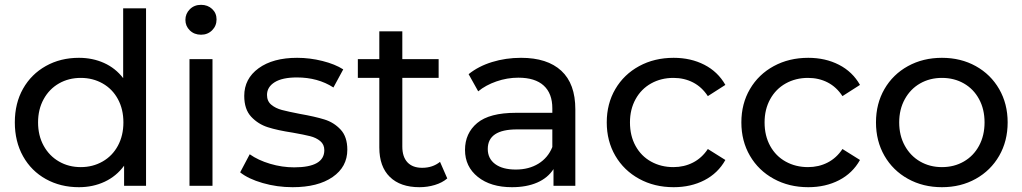

<svg xmlns="http://www.w3.org/2000/svg" viewBox="-20 -777 4276 803"><path d="M42 -265.1Q42 -345.2 76.4 -406Q110.8 -466.8 171.9 -501Q232.9 -535.2 310.1 -535.2Q367.2 -535.2 415 -513.7Q462.9 -492.2 495.1 -450.2V-742.2H590.8V0H499V-84Q466.8 -40 418 -17.1Q369.1 5.9 310.1 5.9Q232.9 5.9 171.9 -28.1Q110.8 -62 76.4 -123.5Q42 -185.1 42 -265.1ZM139.2 -265.1Q139.2 -210 162.6 -167.5Q186 -125 226.6 -101.6Q267.1 -78.1 317.9 -78.1Q368.2 -78.1 409.2 -101.6Q450.2 -125 473.1 -167.5Q496.1 -210 496.1 -265.1Q496.1 -320.3 473.1 -362.5Q450.2 -404.8 409.2 -428Q368.2 -451.2 317.9 -451.2Q267.1 -451.2 226.6 -428Q186 -404.8 162.6 -362.3Q139.2 -319.8 139.2 -265.1Z M755.4 -693.8Q755.4 -719.7 773.9 -738.3Q792.5 -756.8 820.8 -756.8Q848.6 -756.8 867.2 -739.5Q885.7 -722.2 885.7 -695.8Q885.7 -668.9 867.2 -650.4Q848.6 -631.8 820.8 -631.8Q792.5 -631.8 773.9 -649.9Q755.4 -668 755.4 -693.8ZM772.5 0V-529.8H868.7V0Z M984.4 -56.2 1024.4 -131.8Q1059.6 -106.9 1109.6 -92Q1159.7 -77.1 1210.4 -77.1Q1336.4 -77.1 1336.4 -148.9Q1336.4 -172.9 1319.3 -187Q1302.2 -201.2 1276.9 -207.5Q1251.5 -213.9 1204.6 -222.2Q1140.6 -231.9 1100.1 -244.9Q1059.6 -257.8 1030.5 -288.8Q1001.5 -319.8 1001.5 -376Q1001.5 -447.8 1061.5 -491.5Q1121.6 -535.2 1222.7 -535.2Q1275.9 -535.2 1328.6 -522Q1381.3 -508.8 1415.5 -486.8L1374.5 -411.1Q1309.6 -453.1 1221.7 -453.1Q1160.6 -453.1 1128.7 -433.1Q1096.7 -413.1 1096.7 -379.9Q1096.7 -354 1114.5 -339.1Q1132.3 -324.2 1158.9 -317.1Q1185.5 -310.1 1233.4 -300.8Q1297.4 -289.6 1336.9 -277.3Q1376.5 -265.1 1404.5 -235.1Q1432.6 -205.1 1432.6 -150.9Q1432.6 -79.1 1371.1 -36.6Q1309.6 5.9 1203.6 5.9Q1138.7 5.9 1078.6 -11.5Q1018.6 -28.8 984.4 -56.2Z M1476.6 -451.2V-529.8H1566.4V-646H1662.6V-529.8H1814.5V-451.2H1662.6V-164.1Q1662.6 -121.1 1684.1 -98.1Q1705.6 -75.2 1745.6 -75.2Q1789.6 -75.2 1820.3 -100.1L1850.6 -30.8Q1829.6 -12.7 1798.6 -3.4Q1767.6 5.9 1734.4 5.9Q1654.3 5.9 1610.4 -37.1Q1566.4 -80.1 1566.4 -160.2V-451.2Z M1924.8 -149.9Q1924.8 -219.7 1975.8 -262.5Q2026.9 -305.2 2138.2 -305.2H2290V-324.2Q2290 -386.2 2253.9 -419.2Q2217.8 -452.1 2147.9 -452.1Q2101.1 -452.1 2056.2 -436.5Q2011.2 -420.9 1980 -395L1939.9 -466.8Q1981 -500 2038.1 -517.6Q2095.2 -535.2 2159.2 -535.2Q2269 -535.2 2327.6 -481Q2386.2 -426.8 2386.2 -319.8V0H2294.9V-69.8Q2271 -32.7 2226.6 -13.4Q2182.1 5.9 2121.1 5.9Q2032.2 5.9 1978.5 -37.1Q1924.8 -80.1 1924.8 -149.9ZM2020 -153.8Q2020 -113.8 2051 -90.8Q2082 -67.9 2137.2 -67.9Q2191.9 -67.9 2231.9 -92.5Q2272 -117.2 2290 -162.1V-235.8H2142.1Q2020 -235.8 2020 -153.8Z M2517.6 -265.1Q2517.6 -343.3 2553.5 -404.5Q2589.4 -465.8 2653.1 -500.5Q2716.8 -535.2 2797.4 -535.2Q2869.1 -535.2 2925.8 -506.1Q2982.4 -477.1 3013.7 -421.9L2940.4 -375Q2915.5 -413.1 2878.7 -432.1Q2841.8 -451.2 2796.4 -451.2Q2744.6 -451.2 2703.1 -428Q2661.6 -404.8 2638.2 -362.3Q2614.7 -319.8 2614.7 -265.1Q2614.7 -209 2638.2 -166.5Q2661.6 -124 2703.1 -101.1Q2744.6 -78.1 2796.4 -78.1Q2841.3 -78.1 2878.4 -97.2Q2915.5 -116.2 2940.4 -153.8L3013.7 -107.9Q2982.9 -52.7 2926.3 -23.4Q2869.6 5.9 2797.4 5.9Q2716.8 5.9 2653.1 -29.1Q2589.4 -64 2553.5 -125.5Q2517.6 -187 2517.6 -265.1Z M3080.6 -265.1Q3080.6 -343.3 3116.5 -404.5Q3152.3 -465.8 3216.1 -500.5Q3279.8 -535.2 3360.4 -535.2Q3432.1 -535.2 3488.8 -506.1Q3545.4 -477.1 3576.7 -421.9L3503.4 -375Q3478.5 -413.1 3441.7 -432.1Q3404.8 -451.2 3359.4 -451.2Q3307.6 -451.2 3266.1 -428Q3224.6 -404.8 3201.2 -362.3Q3177.7 -319.8 3177.7 -265.1Q3177.7 -209 3201.2 -166.5Q3224.6 -124 3266.1 -101.1Q3307.6 -78.1 3359.4 -78.1Q3404.3 -78.1 3441.4 -97.2Q3478.5 -116.2 3503.4 -153.8L3576.7 -107.9Q3545.9 -52.7 3489.3 -23.4Q3432.6 5.9 3360.4 5.9Q3279.8 5.9 3216.1 -29.1Q3152.3 -64 3116.5 -125.5Q3080.6 -187 3080.6 -265.1Z M3643.6 -265.1Q3643.6 -343.3 3679 -404.5Q3714.4 -465.8 3777.3 -500.5Q3840.3 -535.2 3919.4 -535.2Q3998.5 -535.2 4061 -500.5Q4123.5 -465.8 4158.9 -404.3Q4194.3 -342.8 4194.3 -265.1Q4194.3 -187 4158.9 -125.5Q4123.5 -64 4061 -29.1Q3998.5 5.9 3919.4 5.9Q3840.3 5.9 3777.3 -29.1Q3714.4 -64 3679 -125.5Q3643.6 -187 3643.6 -265.1ZM3740.7 -265.1Q3740.7 -210 3764.2 -167.5Q3787.6 -125 3828.1 -101.6Q3868.7 -78.1 3919.4 -78.1Q3970.7 -78.1 4011.2 -101.6Q4051.8 -125 4074.7 -167.5Q4097.7 -210 4097.7 -265.1Q4097.7 -320.3 4074.7 -362.5Q4051.8 -404.8 4011.2 -428Q3970.7 -451.2 3919.4 -451.2Q3868.7 -451.2 3828.1 -428Q3787.6 -404.8 3764.2 -362.3Q3740.7 -319.8 3740.7 -265.1Z"/></svg>

Font: Montserrat Medium
Style: Regular
Weight: 500
Designer: Julieta Ulanovsky
Foundry: Julieta Ulanovsky
Version: Version 7.200